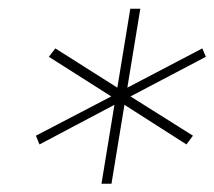

<svg xmlns="http://www.w3.org/2000/svg" viewBox="-20 -748 501 449"><path d="M217.3 -318.4 247.6 -502.9 72.3 -410.2 64 -430.7 240.2 -522.5 94.2 -615.2 109.4 -634.8 254.4 -543 284.7 -727.5H308.1L277.8 -543L453.1 -634.8L461.4 -615.2L285.2 -522.5L431.2 -430.7L416 -410.2L271 -502.9L240.7 -318.4Z"/></svg>

Font: Inter Display Thin
Style: Italic
Weight: 100
Italic angle: -9.39999°
Designer: Rasmus Andersson
Foundry: rsms
Version: Version 4.000;git-a52131595